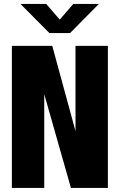

<svg xmlns="http://www.w3.org/2000/svg" viewBox="-20 -926 590 946"><path d="M38.5 0V-700H237.5L352 -280V-700H511.5V0H329.5L198 -462V0ZM81 -906.5H207.5L274.5 -829.5L341 -906.5H467L325 -763H223.5Z"/></svg>

Font: Trispace SemiCondensed
Style: Bold
Weight: 700
Width: 4
Designer: Tyler Finck
Foundry: Etcetera Type Company
Version: Version 1.210; ttfautohint (v1.8.3)